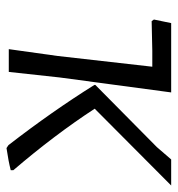

<svg xmlns="http://www.w3.org/2000/svg" viewBox="2 -541 546 590"><g transform="rotate(90 275.0 -246.0)"><path d="M218 -156 201 0H131L152 -150L185 -441H136L45 -439L40 -446L51 -499H264ZM314 -264Q395 -140 503 -14V-6Q476 1 435 7L426 1Q323 -132 241 -263V-266L432 -455L470 -499H550Z"/></g></svg>

Font: Alegreya Sans SC
Style: Italic
Weight: 400
Italic angle: -7°
Designer: Juan Pablo del Peral
Foundry: Huerta Tipografica
Version: Version 2.008; ttfautohint (v1.6)